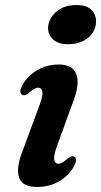

<svg xmlns="http://www.w3.org/2000/svg" viewBox="-20 -730 401 762"><path d="M250 -554.5Q210.5 -554.5 189.8 -574.2Q169 -594 171 -623Q173 -657 203.5 -683.5Q234 -710 283.5 -710Q325 -710 344 -689.5Q363 -669 361 -640.5Q359 -604 328.5 -579.2Q298 -554.5 250 -554.5ZM205 -147.5Q192 -109.5 195.5 -94.8Q199 -80 211.5 -80Q225 -80 246.5 -99Q263.5 -114 274.5 -108.5Q289.5 -100.5 274 -71Q254 -33.5 215.2 -10.8Q176.5 12 126.5 12Q70 12 56.5 -23.5Q43 -59 66 -121L137.5 -314.5Q151.5 -352 147.8 -367Q144 -382 131.5 -382Q117.5 -382 96.5 -363Q79.5 -348 68.5 -353.5Q53 -361.5 68.5 -391Q88.5 -428.5 127 -451.2Q165.5 -474 214 -474Q265.5 -474 281.5 -438.8Q297.5 -403.5 274 -336.5Z"/></svg>

Font: Fraunces 9pt SemiBold
Style: Italic
Weight: 600
Italic angle: -16°
Version: Version 1.000;[b76b70a41]